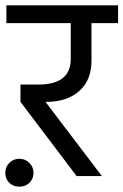

<svg xmlns="http://www.w3.org/2000/svg" viewBox="-46 -662 464 722"><path d="M31 -279V-344H98Q220 -344 220 -440V-575H-22V-642H398V-575H298V-433Q298 -362 254 -321.5Q210 -281 136 -279H125L337 0H242ZM-26 -12Q-26 -34 -11 -49.5Q4 -65 27 -65Q49 -65 64.5 -49.5Q80 -34 80 -12Q80 10 65 25Q50 40 27 40Q4 40 -11 25.5Q-26 11 -26 -12Z"/></svg>

Font: Hind
Style: Regular
Weight: 400
Designer: Manushi Parikh, Satya Rajpurohit
Foundry: Indian Type Foundry
Version: Version 2.000;PS 1.0;hotconv 1.0.79;makeotf.lib2.5.61930